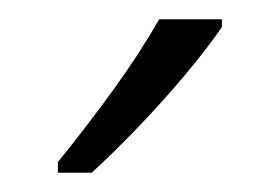

<svg xmlns="http://www.w3.org/2000/svg" viewBox="-20 -785 290 199"><path d="M210 -757Q195 -735 171.5 -707Q148 -679 122 -652Q96 -625 75 -606H40V-617Q70 -654 97.5 -692Q125 -730 145 -765H210Z"/></svg>

Font: Noto Sans Tamil Condensed Light
Style: Regular
Weight: 300
Width: 3
Designer: Jelle Bosma - Monotype Design Team
Foundry: Monotype Imaging Inc.
Version: Version 2.004; ttfautohint (v1.8.4.7-5d5b)